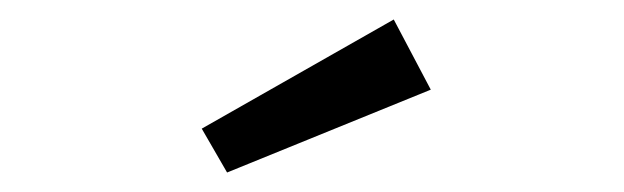

<svg xmlns="http://www.w3.org/2000/svg" viewBox="-20 -817 640 197"><path d="M384 -797 187 -685 213 -640 422 -725Z"/></svg>

Font: FiraMono Nerd Font
Style: Regular
Weight: 400
Designer: Carrois Corporate & Edenspiekermann AG
Foundry: Carrois Corporate GbR & Edenspiekermann AG
Version: Version 003.206;Nerd Fonts 3.3.0